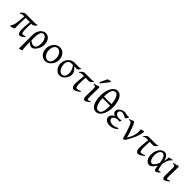

<svg xmlns="http://www.w3.org/2000/svg" viewBox="406 -2535 4561 4561"><g transform="rotate(45 2686.5 -254.5)"><path d="M121 -388Q90 -388 69.5 -382Q49 -376 21 -356L10 -374Q38 -408 65.5 -431Q93 -454 123 -454Q197 -454 250 -454Q303 -454 346 -454Q389 -454 433 -454Q453 -454 470.5 -456Q488 -458 503 -469L517 -455Q491 -420 465 -401Q439 -382 417 -382Q362 -382 319.5 -383.5Q277 -385 231.5 -386.5Q186 -388 121 -388ZM318 -131Q318 -165 322.5 -231Q327 -297 338 -415L390 -421Q383 -374 380.5 -322.5Q378 -271 378 -224Q378 -135 388 -95.5Q398 -56 421 -56Q436 -56 451.5 -59.5Q467 -63 500 -75L511 -54Q461 -13 434.5 1Q408 15 387 15Q353 15 335.5 -24Q318 -63 318 -131ZM189 -24Q181 -19 160 -11Q139 -3 116 4Q93 11 78 16Q75 12 69 5Q63 -2 63 -2Q80 -25 92 -46.5Q104 -68 111 -95.5Q118 -123 124.5 -165.5Q131 -208 136.5 -272.5Q142 -337 149 -433Q156 -436 168.5 -438Q181 -440 190 -442Q199 -444 199 -444Q192 -381 188.5 -303.5Q185 -226 185 -146Q185 -112 186 -82Q187 -52 189 -24Z M784 15Q770 15 749.5 7.5Q729 0 699.5 -22Q670 -44 628 -87Q633 -92 630 -99Q627 -106 626.5 -112.5Q626 -119 642 -121Q680 -93 704.5 -77.5Q729 -62 746.5 -55.5Q764 -49 783 -49Q834 -49 860.5 -93Q887 -137 887 -218Q887 -280 870 -325Q853 -370 825 -394Q797 -418 762 -418Q739 -418 717 -398Q695 -378 681.5 -331Q668 -284 668 -203Q668 -184 668 -157Q668 -130 668 -103.5Q668 -77 668 -58Q668 -39 668 -35Q668 15 669 65.5Q670 116 674 156Q678 196 688 214Q666 222 647.5 228.5Q629 235 608 244Q603 241 600.5 238.5Q598 236 594 232Q594 213 594 172Q594 131 594 79.5Q594 28 594 -25Q594 -78 594 -124Q594 -170 594 -198Q594 -286 622.5 -346.5Q651 -407 695.5 -438Q740 -469 790 -469Q846 -469 884 -438Q922 -407 941.5 -358.5Q961 -310 961 -256Q961 -203 944.5 -154.5Q928 -106 902 -68Q876 -30 844.5 -7.5Q813 15 784 15Z M1245 15Q1187 15 1142 -15.5Q1097 -46 1072 -98Q1047 -150 1047 -217Q1047 -266 1064 -310.5Q1081 -355 1111 -391.5Q1141 -428 1180.5 -448.5Q1220 -469 1264 -469Q1323 -469 1367.5 -438.5Q1412 -408 1437 -356Q1462 -304 1462 -237Q1462 -188 1444.5 -143.5Q1427 -99 1396.5 -63Q1366 -27 1327 -6Q1288 15 1245 15ZM1250 -415Q1205 -415 1177 -390.5Q1149 -366 1135.5 -324.5Q1122 -283 1122 -231Q1122 -180 1143.5 -136.5Q1165 -93 1197.5 -66Q1230 -39 1264 -39Q1325 -39 1355.5 -89Q1386 -139 1386 -223Q1386 -274 1366 -317.5Q1346 -361 1314.5 -388Q1283 -415 1250 -415Z M1719 -389Q1682 -389 1658 -369Q1634 -349 1622 -317.5Q1610 -286 1610 -250Q1610 -215 1620.5 -178Q1631 -141 1649.5 -110Q1668 -79 1693.5 -60.5Q1719 -42 1750 -42Q1791 -42 1814 -64Q1837 -86 1846 -119Q1855 -152 1855 -186Q1855 -235 1841 -276Q1827 -317 1807.5 -348Q1788 -379 1771 -396Q1772 -396 1782 -394.5Q1792 -393 1804 -390.5Q1816 -388 1823 -384Q1877 -345 1901.5 -303Q1926 -261 1926 -207Q1926 -178 1912.5 -140.5Q1899 -103 1874 -67.5Q1849 -32 1812 -8.5Q1775 15 1728 15Q1675 15 1633 -17Q1591 -49 1566.5 -99.5Q1542 -150 1542 -210Q1542 -255 1558.5 -298.5Q1575 -342 1604 -377Q1633 -412 1672.5 -433Q1712 -454 1758 -454Q1800 -454 1833.5 -454Q1867 -454 1907 -454Q1927 -454 1936.5 -455Q1946 -456 1953 -459Q1960 -462 1970 -469L1982 -455Q1962 -424 1949.5 -409.5Q1937 -395 1925.5 -390.5Q1914 -386 1897 -386Q1879 -386 1853 -386.5Q1827 -387 1800.5 -387.5Q1774 -388 1752 -388.5Q1730 -389 1719 -389Z M2413 -454Q2387 -423 2365 -403.5Q2343 -384 2318 -384Q2292 -384 2251.5 -385Q2211 -386 2171.5 -387.5Q2132 -389 2106 -389H2086Q2066 -389 2049 -382.5Q2032 -376 2007 -360L1997 -377Q2020 -405 2049 -429.5Q2078 -454 2109 -454Q2170 -454 2229 -454Q2288 -454 2328 -454Q2352 -454 2370 -457Q2388 -460 2399 -469ZM2361 -63Q2306 -25 2270 -5Q2234 15 2203 15Q2176 15 2159.5 -4.5Q2143 -24 2135.5 -53Q2128 -82 2128 -111Q2128 -176 2137 -257.5Q2146 -339 2153 -430L2206 -427Q2201 -349 2199 -286.5Q2197 -224 2197 -176Q2197 -154 2200 -126Q2203 -98 2213 -76Q2223 -54 2246 -54Q2264 -54 2287 -60.5Q2310 -67 2349 -84Z M2696 -54Q2651 -19 2620.5 -2Q2590 15 2573 15Q2540 15 2528.5 -12.5Q2517 -40 2517 -100L2521 -327Q2521 -361 2518 -378.5Q2515 -396 2499 -403Q2483 -410 2447 -410V-430Q2479 -435 2515.5 -445Q2552 -455 2584 -469L2600 -449L2595 -148Q2594 -104 2597 -83Q2600 -62 2604.5 -56.5Q2609 -51 2616 -51Q2624 -51 2642.5 -55.5Q2661 -60 2691 -75ZM2540 -529Q2532 -531 2527 -534.5Q2522 -538 2514 -546L2599 -729Q2615 -734 2640.5 -741Q2666 -748 2684 -753L2700 -735Z M2948 15Q2884 15 2840.5 -31.5Q2797 -78 2774.5 -157.5Q2752 -237 2752 -337Q2752 -412 2767.5 -479Q2783 -546 2812 -597.5Q2841 -649 2879.5 -678.5Q2918 -708 2963 -708Q3029 -708 3073.5 -659.5Q3118 -611 3140.5 -529Q3163 -447 3163 -348Q3164 -272 3148.5 -207Q3133 -142 3104 -92Q3075 -42 3035.5 -13.5Q2996 15 2948 15ZM3085 -328Q3021 -332 2954.5 -332Q2888 -332 2831 -327Q2835 -250 2850.5 -185.5Q2866 -121 2895 -82.5Q2924 -44 2965 -44Q3036 -44 3062.5 -116.5Q3089 -189 3085 -328ZM2830 -381Q2898 -375 2960.5 -376Q3023 -377 3082 -381Q3077 -455 3060.5 -516Q3044 -577 3017 -613Q2990 -649 2952 -649Q2886 -649 2858.5 -582Q2831 -515 2830 -381Z M3541 -371Q3534 -371 3513.5 -383.5Q3493 -396 3466 -408Q3439 -420 3413 -420Q3370 -420 3347.5 -399.5Q3325 -379 3325 -348Q3325 -317 3359 -290.5Q3393 -264 3460 -264Q3488 -264 3521 -271L3531 -261L3506 -215Q3492 -219 3481.5 -221Q3471 -223 3459 -223Q3412 -223 3381 -208Q3350 -193 3334 -172.5Q3318 -152 3318 -136Q3318 -102 3354.5 -75.5Q3391 -49 3446 -49Q3480 -49 3516.5 -58Q3553 -67 3600 -94L3611 -68Q3562 -24 3517.5 -4.5Q3473 15 3408 15Q3335 15 3288.5 -21Q3242 -57 3242 -109Q3242 -152 3270 -184Q3298 -216 3340 -233Q3304 -247 3283 -271Q3262 -295 3262 -331Q3262 -362 3279.5 -387.5Q3297 -413 3324 -431Q3351 -449 3380 -459Q3409 -469 3433 -469Q3477 -469 3505.5 -459.5Q3534 -450 3561 -450Q3563 -450 3574.5 -452Q3586 -454 3589 -454Q3595 -452 3598.5 -448Q3602 -444 3604 -439Q3586 -406 3567 -388.5Q3548 -371 3541 -371Z M3915 -6Q3907 -2 3893 4.5Q3879 11 3870 15L3851 0Q3831 -81 3807.5 -152.5Q3784 -224 3763.5 -278.5Q3743 -333 3730 -363Q3723 -380 3711.5 -390Q3700 -400 3692 -404Q3684 -408 3670 -409Q3656 -410 3645 -410Q3634 -410 3634 -410V-429Q3665 -436 3691 -446.5Q3717 -457 3738 -469Q3749 -469 3764 -455Q3779 -441 3794 -406Q3805 -381 3825 -330.5Q3845 -280 3866.5 -215Q3888 -150 3904 -79Q3949 -143 3973.5 -211Q3998 -279 4004 -340.5Q4010 -402 3998 -446Q4021 -453 4042 -458.5Q4063 -464 4082 -469Q4086 -467 4091 -461.5Q4096 -456 4098 -454Q4089 -404 4077 -356.5Q4065 -309 4044.5 -257.5Q4024 -206 3992.5 -144.5Q3961 -83 3915 -6Z M4568 -454Q4542 -423 4520 -403.5Q4498 -384 4473 -384Q4447 -384 4406.5 -385Q4366 -386 4326.5 -387.5Q4287 -389 4261 -389H4241Q4221 -389 4204 -382.5Q4187 -376 4162 -360L4152 -377Q4175 -405 4204 -429.5Q4233 -454 4264 -454Q4325 -454 4384 -454Q4443 -454 4483 -454Q4507 -454 4525 -457Q4543 -460 4554 -469ZM4516 -63Q4461 -25 4425 -5Q4389 15 4358 15Q4331 15 4314.5 -4.5Q4298 -24 4290.5 -53Q4283 -82 4283 -111Q4283 -176 4292 -257.5Q4301 -339 4308 -430L4361 -427Q4356 -349 4354 -286.5Q4352 -224 4352 -176Q4352 -154 4355 -126Q4358 -98 4368 -76Q4378 -54 4401 -54Q4419 -54 4442 -60.5Q4465 -67 4504 -84Z M4592 -201Q4592 -272 4618 -333Q4644 -394 4688 -431.5Q4732 -469 4787 -469Q4832 -469 4868 -428.5Q4904 -388 4922 -308Q4932 -347 4937.5 -383Q4943 -419 4941 -447Q4962 -452 4991 -457.5Q5020 -463 5042 -469Q5046 -464 5048 -459.5Q5050 -455 5052 -451Q5028 -438 5008.5 -414Q4989 -390 4972 -346.5Q4955 -303 4939 -229Q4948 -167 4955 -132Q4962 -97 4968.5 -80Q4975 -63 4981 -58.5Q4987 -54 4992 -54Q5000 -54 5015.5 -57.5Q5031 -61 5048 -67Q5049 -63 5050.5 -58Q5052 -53 5054 -45Q5021 -17 4992 -1Q4963 15 4944 15Q4923 15 4913 -16.5Q4903 -48 4892 -127Q4855 -55 4814.5 -20Q4774 15 4740 15Q4700 15 4666.5 -9.5Q4633 -34 4612.5 -82.5Q4592 -131 4592 -201ZM4883 -203Q4869 -313 4837.5 -365.5Q4806 -418 4762 -418Q4738 -418 4714.5 -399Q4691 -380 4675.5 -340.5Q4660 -301 4660 -241Q4660 -195 4672 -153Q4684 -111 4705.5 -84.5Q4727 -58 4757 -58Q4782 -58 4805.5 -80Q4829 -102 4848.5 -135Q4868 -168 4883 -203Z M5361 -54Q5316 -19 5285.5 -2Q5255 15 5238 15Q5205 15 5193.5 -12.5Q5182 -40 5182 -100L5186 -327Q5186 -361 5183 -378.5Q5180 -396 5164 -403Q5148 -410 5112 -410V-430Q5144 -435 5180.5 -445Q5217 -455 5249 -469L5265 -449L5260 -148Q5259 -104 5262 -83Q5265 -62 5269.5 -56.5Q5274 -51 5281 -51Q5289 -51 5307.5 -55.5Q5326 -60 5356 -75Z"/></g></svg>

Font: ChillKai
Style: Regular
Weight: 400
Designer: ChillType
Foundry: 寒蝉字型
Version: Version 2.000